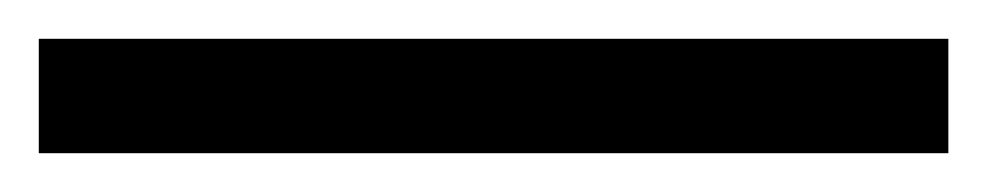

<svg xmlns="http://www.w3.org/2000/svg" viewBox="-25 63 509 99"><path d="M-5 142H464V83H-5Z"/></svg>

Font: Noto Serif Tamil SemiBold
Style: Regular
Weight: 600
Designer: Indian Type Foundry, Tom Grace, and the Monotype Design Team
Foundry: Monotype Imaging Inc.
Version: Version 2.004